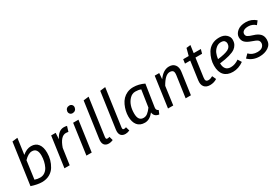

<svg xmlns="http://www.w3.org/2000/svg" viewBox="62 -1825 4159 2882"><g transform="rotate(-30 2141.0 -384.0)"><path d="M338.9 -465.8Q274.9 -465.8 203.1 -390.1L160.2 -77.1Q204.1 -61 252 -61Q299.8 -61 335.9 -87.4Q372.1 -113.3 392.6 -156.2Q432.1 -238.3 433.1 -338.9Q433.1 -465.8 338.9 -465.8ZM527.8 -332Q527.8 -208.5 465.3 -105.5Q433.6 -52.7 377 -20.5Q320.3 11.7 243.2 12.2Q166 12.2 60.1 -22.9L161.1 -738.8L252.9 -750L214.8 -475.1Q288.1 -539.1 366.2 -539.1Q444.3 -539.1 486.3 -484.9Q528.3 -430.7 527.8 -332Z M934.6 -539.1Q959.5 -539.1 987.8 -532.2L960.4 -442.9Q941.4 -447.8 917.5 -448.2Q824.7 -448.2 766.6 -278.8L726.6 0H635.7L709.5 -526.9H787.6L781.7 -418.9Q840.3 -539.1 934.6 -539.1Z M1108.4 0H1016.6L1090.3 -526.9H1182.6ZM1122.1 -763.9Q1140.6 -779.8 1168.9 -779.8Q1197.3 -779.8 1213.4 -760.5Q1229.5 -741.2 1225.6 -714.1Q1221.7 -687 1203.1 -670.9Q1184.6 -654.8 1156.7 -654.8Q1128.9 -654.8 1112.3 -674.3Q1095.7 -693.8 1099.6 -720.9Q1103.5 -748 1122.1 -763.9Z M1456.1 -71.8 1475.1 -4.9Q1437 12.2 1402.3 12.2Q1348.1 12.2 1323.2 -21Q1298.3 -54.2 1307.1 -118.2L1395 -738.8L1487.3 -750L1396.5 -103Q1394.5 -81.1 1399.4 -72.5Q1404.3 -64 1420.9 -64Q1437.5 -64 1456.1 -71.8Z M1743.7 -71.8 1762.7 -4.9Q1724.6 12.2 1689.9 12.2Q1635.7 12.2 1610.8 -21Q1585.9 -54.2 1594.7 -118.2L1682.6 -738.8L1774.9 -750L1684.1 -103Q1682.1 -81.1 1687 -72.5Q1691.9 -64 1708.5 -64Q1725.1 -64 1743.7 -71.8Z M2031.2 -419.9Q1952.6 -336.9 1952.6 -189Q1952.6 -61 2044.9 -61Q2084 -61 2115.7 -85.9Q2147.5 -110.8 2182.6 -158.2L2226.6 -449.2Q2187.5 -465.8 2131.1 -465.8Q2074.7 -465.8 2031.2 -419.9ZM2135.7 -539.1Q2231 -539.1 2323.7 -494.1L2266.6 -120.1Q2264.6 -104 2264.6 -99.1Q2264.6 -64 2298.8 -50.8L2272.5 12.2Q2188.5 1 2179.7 -76.2Q2111.8 11.7 2026.6 12Q1941.4 12.2 1897.9 -42.5Q1854.5 -97.2 1854.5 -191.9Q1854.5 -286.6 1897.9 -381.6Q1941.4 -476.6 2028.3 -516.6Q2077.1 -539.1 2135.7 -539.1Z M2757.3 -539.1Q2824.2 -539.1 2857.9 -494.6Q2891.6 -450.2 2880.4 -375L2827.6 0H2736.3L2788.6 -368.2Q2796.4 -423.3 2779.5 -442.6Q2762.7 -461.9 2723.6 -461.9Q2646.5 -461.9 2564.5 -315.9L2521.5 0H2430.7L2504.4 -526.9H2582.5L2574.7 -423.8Q2656.2 -539.1 2757.3 -539.1Z M3247.1 -88.9 3277.3 -22.9Q3222.2 12.2 3155.8 12.2Q3089.4 12.2 3057.1 -27.8Q3024.9 -67.9 3035.2 -141.1L3079.1 -456.1H2988.3L2998 -526.9H3093.3L3126 -648.9L3198.2 -657.2L3180.2 -526.9H3304.2L3284.2 -456.1H3169.9L3126 -139.2Q3120.1 -99.1 3130.6 -82Q3141.1 -64.9 3173.1 -64.9Q3205.1 -64.9 3247.1 -88.9Z M3692.4 -401.9Q3692.4 -425.8 3675.3 -445.8Q3658.2 -465.8 3613.3 -465.8Q3568.4 -465.8 3530.8 -434.8Q3493.2 -403.8 3475.6 -361.6Q3458 -319.3 3451.2 -266.1Q3575.2 -280.3 3633.8 -309.1Q3692.4 -337.9 3692.4 -401.9ZM3722.2 -273.4Q3648.9 -220.2 3446.3 -195.8Q3449.2 -64.9 3560.5 -64.9Q3632.3 -64.9 3701.2 -113.8L3740.2 -51.8Q3651.4 12.2 3553.2 12.2Q3455.1 12.2 3402.6 -44.4Q3350.1 -101.1 3350.1 -210.7Q3350.1 -320.3 3410.6 -423.8Q3440.9 -475.6 3495.6 -507.3Q3550.3 -539.1 3626 -539.1Q3701.7 -539.1 3745.1 -500Q3788.6 -460.9 3788.6 -411.4Q3788.6 -361.8 3770 -328.4Q3751.5 -294.9 3722.2 -273.4Z M4257.3 -474.1 4212.4 -416Q4159.2 -465.8 4087.4 -465.8Q4037.1 -465.8 4007.8 -447.3Q3978.5 -427.7 3978.5 -396.5Q3978.5 -365.2 4002.4 -348.6Q4026.4 -332 4093.8 -312Q4161.1 -292 4197.3 -254.9Q4233.4 -217.8 4233.4 -154.8Q4233.4 -73.7 4168.9 -30.8Q4104.5 12.2 4014.2 12.2Q3897 12.2 3819.3 -64L3875.5 -121.1Q3931.6 -62 4018.1 -62Q4081.1 -62 4109.1 -89.6Q4137.2 -117.2 4137.2 -151.4Q4137.2 -185.5 4114.7 -204.1Q4091.8 -222.7 4021.5 -246.3Q3951.2 -270 3918.2 -303.5Q3885.3 -336.9 3885.3 -392.6Q3885.3 -448.2 3937.7 -493.7Q3990.2 -539.1 4087.2 -539.1Q4184.1 -539.1 4257.3 -474.1Z"/></g></svg>

Font: FiraSans-Italic
Style: Italic
Weight: 400
Italic angle: -8°
Designer: Carrois Corporate & Edenspiekermann AG
Foundry: Carrois Corporate GbR & Edenspiekermann AG
Version: Version 3.106;PS 003.106;hotconv 1.0.70;makeotf.lib2.5.58329